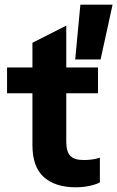

<svg xmlns="http://www.w3.org/2000/svg" viewBox="-20 -787 499 817"><path d="M322 -767H459L408 -534H300ZM405 -11Q389 -2 360.5 4Q332 10 302 10Q216 10 167 -33Q118 -76 118 -170V-390H10V-500H118V-605L262 -678V-500H397V-390H262V-183Q262 -142 279 -124Q296 -106 336 -106Q375 -106 405 -116Z"/></svg>

Font: CBA Beacon Sans Extra Bold
Style: Regular
Weight: 800
Designer: Wei Huang
Foundry: Wei Huang
Version: Version 1.002